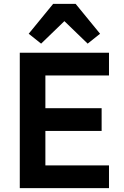

<svg xmlns="http://www.w3.org/2000/svg" viewBox="-20 -970 640 990"><path d="M370 -950 496 -796 432 -745 312 -861 192 -745 128 -796 254 -950ZM82 0V-698H542V-581H214V-412H504V-295H214V-117H542V0Z"/></svg>

Font: Plexus Sans SemiBold
Style: Regular
Weight: 600
Version: Version 2.001;PS 002.001;hotconv 1.0.70;makeotf.lib2.5.58329